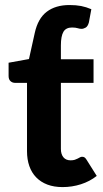

<svg xmlns="http://www.w3.org/2000/svg" viewBox="-20 -754 418 782"><path d="M235 8Q200 8 173 -2.2Q146 -12.5 127.5 -31.5Q109 -50.5 99.5 -77.5Q90 -104.5 90 -138.5V-416.5H41.5Q30.5 -416.5 22.8 -423.5Q15 -430.5 15 -444.5V-498.5L98 -513.5L121.5 -619.5Q134.5 -679 170.5 -706.2Q206.5 -733.5 263 -733.5Q290 -733.5 310.5 -729.5Q331 -725.5 352 -716.5L342 -662.5Q337.5 -646.5 328.8 -641.5Q320 -636.5 312 -636.5Q308 -636.5 304.2 -637.2Q300.5 -638 296.2 -639.2Q292 -640.5 286.5 -641.2Q281 -642 273.5 -642Q248.5 -642 238.2 -624.2Q228 -606.5 228 -569V-512.5H361V-416.5H228V-147.5Q228 -126 238.2 -113.5Q248.5 -101 267.5 -101Q277.5 -101 284.5 -103.2Q291.5 -105.5 296.5 -108.2Q301.5 -111 305.8 -113.2Q310 -115.5 314.5 -115.5Q320.5 -115.5 324.5 -112.8Q328.5 -110 332.5 -103.5L374 -37.5Q345.5 -15 309.5 -3.5Q273.5 8 235 8Z"/></svg>

Font: Lato 2
Style: Regular
Weight: 800
Designer: Lukasz Dziedzic with Adam Twardoch and Botio Nikoltchev
Foundry: tyPoland Lukasz Dziedzic
Version: Version 2.015; 2015-08-06; http://www.latofonts.com/